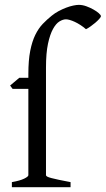

<svg xmlns="http://www.w3.org/2000/svg" viewBox="-20 -777 439 797"><path d="M398.9 -710Q398.9 -706.1 391.8 -698.2Q384.8 -690.4 375 -682.1Q365.2 -673.8 354.7 -666.5Q344.2 -659.2 336.9 -655.8Q325.2 -666 313.2 -673.6Q301.3 -681.2 290.3 -686.3Q279.3 -691.4 269.8 -694.1Q260.3 -696.8 253.9 -696.8Q241.2 -696.8 226.8 -688Q212.4 -679.2 200 -656.7Q187.5 -634.3 179.2 -595.5Q170.9 -556.6 170.9 -496.1V-49.8Q170.9 -46.9 176 -43.9Q181.2 -41 193.4 -37.8Q205.6 -34.7 224.9 -30.5Q244.1 -26.4 272.9 -21V0H29.3V-21Q63 -26.9 80.3 -35.4Q97.7 -43.9 97.7 -49.8V-408.2H32.2L22 -421.9L60.1 -454.1H97.7V-469.2Q97.7 -526.9 105.5 -566.2Q113.3 -605.5 126.7 -632.6Q140.1 -659.7 157.7 -678Q175.3 -696.3 194.8 -711.9Q208 -722.7 223.6 -731Q239.3 -739.3 254.6 -745.1Q270 -751 283.9 -753.9Q297.9 -756.8 307.1 -756.8Q322.3 -756.8 338.4 -751Q354.5 -745.1 367.9 -737.5Q381.3 -730 390.1 -722.2Q398.9 -714.4 398.9 -710Z"/></svg>

Font: Gentium
Style: Regular
Weight: 400
Designer: J. Victor Gaultney
Version: Version 1.03; 2011; OFL 1.1 release